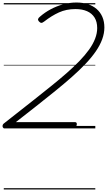

<svg xmlns="http://www.w3.org/2000/svg" viewBox="-30 -1020 849 1525"><path d="M8 0Q-2 0 -6.5 -7Q-11 -14 -9.5 -23Q-8 -32 -1 -38L229 -219Q306 -280 374 -334.5Q442 -389 499 -439Q556 -489 601 -535.5Q646 -582 677.5 -626Q709 -670 725.5 -713Q742 -756 742 -797Q742 -847 721 -880.5Q700 -914 661.5 -931Q623 -948 569 -948Q497 -948 438.5 -921.5Q380 -895 321 -849Q307 -838 298 -838.5Q289 -839 279 -850Q270 -860 272.5 -869Q275 -878 289 -889Q327 -922 373 -946.5Q419 -971 471 -985.5Q523 -1000 577 -1000Q627 -1000 667.5 -987Q708 -974 737.5 -948.5Q767 -923 783 -886Q799 -849 799 -802Q799 -755 781.5 -707.5Q764 -660 730.5 -611.5Q697 -563 649.5 -513Q602 -463 541.5 -409.5Q481 -356 409.5 -298Q338 -240 258 -177L96 -50H566Q573 -50 577 -45.5Q581 -41 580 -31Q578 -16 570 -8Q562 0 554 0ZM0 475H727V485H0ZM0 -20H727V0H0ZM0 -505H727V-500H0ZM0 -995H727V-985H0Z"/></svg>

Font: Playwrite SK Guides
Style: Regular
Weight: 400
Designer: Veronika Burian, José Scaglione
Foundry: TypeTogether
Version: Version 1.003